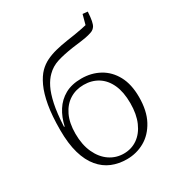

<svg xmlns="http://www.w3.org/2000/svg" viewBox="-185 -886 935 1014"><g transform="rotate(-30 282.5 -379.0)"><path d="M292 12Q243 12 201.5 -5Q160 -22 128.5 -59.5Q97 -97 80 -156Q63 -215 63 -298Q63 -385 74 -447Q85 -509 104.5 -551Q124 -593 148 -617Q170 -639 197.5 -652.5Q225 -666 258.5 -674.5Q292 -683 332 -689Q359 -693 382 -696.5Q405 -700 423.5 -704Q442 -708 456 -711L472 -770L502 -767Q500 -733 496 -713Q492 -693 485.5 -683Q479 -673 468 -667Q458 -662 440 -657.5Q422 -653 396.5 -649.5Q371 -646 339 -642Q278 -633 239 -620.5Q200 -608 172 -580Q150 -559 133 -525Q116 -491 104.5 -437.5Q93 -384 89 -302L93 -303Q104 -353 129 -392.5Q154 -432 195 -455Q236 -478 295 -478Q356 -478 405 -451Q454 -424 482.5 -371.5Q511 -319 511 -241Q511 -157 480.5 -100.5Q450 -44 400.5 -16Q351 12 292 12ZM293 -22Q340 -22 376.5 -47.5Q413 -73 434 -121Q455 -169 455 -236Q455 -304 434 -350Q413 -396 375.5 -419.5Q338 -443 289 -443Q241 -443 203.5 -419.5Q166 -396 144.5 -351Q123 -306 123 -241Q123 -173 146 -123.5Q169 -74 207.5 -48Q246 -22 293 -22Z"/></g></svg>

Font: Source Serif 4 Light
Style: Regular
Weight: 300
Designer: Frank Grießhammer
Foundry: Adobe Systems Incorporated
Version: Version 4.004;hotconv 1.0.116;makeotfexe 2.5.65601